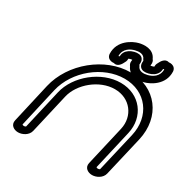

<svg xmlns="http://www.w3.org/2000/svg" viewBox="-183 -953 1107 1136"><g transform="rotate(30 371.0 -385.0)"><path d="M670.2 -27.9C670.2 -28 696 -136.4 733.3 -298C773.7 -473.2 665.2 -615.6 491.1 -615.6C317 -615.6 142.8 -473.2 102.3 -298C65 -136.4 40.7 -27.9 40.7 -27.9C32.8 6.3 61.4 25 90.5 25C119.6 25 156.9 6.4 164.8 -28C164.8 -28 201.4 -186.5 227.1 -298C249.6 -395.2 355.4 -483.1 460.5 -483.1C565.7 -483.1 630.9 -395.2 608.5 -298C582.7 -186.5 546.1 -28 546.1 -28C538.2 6.4 566.8 25 595.9 25C625 25 662.3 6.3 670.2 -27.9ZM620.5 -29C619.1 -27.8 614.2 -25 607.5 -25C600.6 -25 597 -28.1 596.4 -29C599.6 -43.2 634 -191.8 658.5 -298C687.5 -423.8 604.7 -533.1 472.1 -533.1C339.5 -533.1 206.2 -423.8 177.1 -298C152.5 -191.5 118 -41.8 115.1 -29C113.7 -27.8 108.8 -25 102.1 -25C95.2 -25 91.6 -28.1 90.9 -29C93.5 -40.5 117.1 -145.5 152.3 -298C186.5 -445.8 333.4 -565.6 479.6 -565.6C625.7 -565.6 717.4 -445.8 683.3 -298C647.9 -145 622.9 -39.5 620.5 -29ZM520.6 -713.8C520.9 -713.5 521.3 -713 521.4 -713C521.1 -709.6 520.5 -704.7 520.7 -697.9C521 -689.3 523.2 -678.9 531 -670.8C543 -658.1 563.3 -656.9 585.6 -662.5C609.2 -668.4 628.9 -681.1 639.1 -699.2C644.9 -709.4 646.5 -720 646.7 -726.1C647 -727 647.7 -728.7 648 -729.4C649.5 -729.9 649.1 -729.7 649.9 -730C651 -730.5 650.3 -730.2 650.8 -730.4C652.1 -730.6 653.6 -730.5 654.2 -730.4C655 -679.6 613.8 -659.3 586 -652.3C561.9 -646.2 528.5 -644.3 517.2 -673.9C516.4 -676.2 514.8 -678.6 513.4 -680C513.1 -680.4 512.6 -680.9 512.6 -680.9C512.9 -684.2 513.5 -689.2 513.2 -696C512.9 -704.6 510.8 -715 503 -723.1C490.9 -735.7 470.6 -737 448.3 -731.4C424.8 -725.4 405.1 -712.7 394.8 -694.7C389 -684.4 387.4 -673.9 387.2 -667.8C386.9 -666.9 386.2 -665.1 386 -664.5C384.4 -664 384.9 -664.1 384.1 -663.9C382.9 -663.4 383.7 -663.7 383.2 -663.5C381.9 -663.3 380.4 -663.3 379.7 -663.5C379 -714.3 420.2 -734.6 448 -741.6C472.1 -747.7 505.5 -749.6 516.7 -720C517.6 -717.7 519.2 -715.3 520.6 -713.8ZM564 -749.4C539.9 -804.6 475.6 -797.3 446.2 -789.9C408.1 -780.3 325.2 -739.2 328.5 -649.4C328.8 -640.3 332.1 -632.2 337.1 -626.4C347.6 -614.5 363.6 -612 377.5 -613.8C407.8 -603.4 425.6 -640.1 426.9 -642.5C433.4 -654.4 439.1 -662.1 438.5 -677.1C438.5 -677.7 438.5 -678 438.6 -678.5C439.3 -679 442.7 -681.2 450.1 -683.1C456.6 -684.7 460.1 -684.8 461.8 -684.6C461.9 -684.3 461.9 -683.7 462 -683.1C462.1 -678.9 455.5 -662.7 469.9 -644.4C494 -589.3 558.3 -596.6 587.8 -604C625.9 -613.6 708.8 -654.7 705.5 -744.5C705.1 -753.6 701.9 -761.6 696.8 -767.4C686.4 -779.4 670.4 -781.8 656.4 -780.1C626.2 -790.5 608.3 -753.8 607 -751.4C600.6 -739.5 594.8 -731.8 595.4 -716.7C595.4 -716.2 595.4 -715.9 595.4 -715.3C594.7 -714.9 591.2 -712.6 583.8 -710.8C577.3 -709.1 573.8 -709.1 572.1 -709.3C572.1 -709.6 572 -710.2 572 -710.8C571.8 -715.8 575.5 -721.4 571.6 -735.6C570 -741.2 568.9 -743.3 564 -749.4Z"/></g></svg>

Font: Hi.
Style: Regular
Weight: 400
Designer: Mew Too, Robert Jablonski
Foundry: Cannot Into Space Fonts
Version: Version 1.996